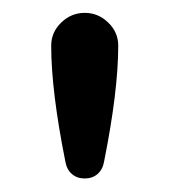

<svg xmlns="http://www.w3.org/2000/svg" viewBox="-20 -750 257 291"><path d="M79.1 -504.9Q57.6 -612.3 57.6 -680.7Q57.6 -701.2 72.8 -715.8Q87.9 -730.5 108.4 -730.5Q128.9 -730.5 144 -715.8Q159.2 -701.2 159.2 -680.7Q159.2 -612.3 137.7 -504.9Q135.7 -493.2 127.9 -486.3Q120.1 -479.5 108.4 -479.5Q96.7 -479.5 88.9 -486.3Q81.1 -493.2 79.1 -504.9Z"/></svg>

Font: FakePearl
Style: Regular
Weight: 400
Version: Version 1.2